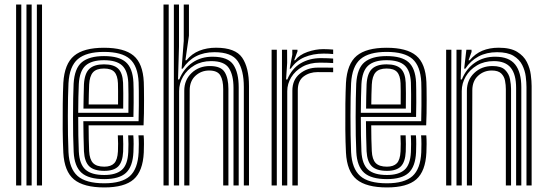

<svg xmlns="http://www.w3.org/2000/svg" viewBox="-20 -820 2420 849"><path d="M143 0V-800H165.8V0ZM51.2 0V-800H74.2V0ZM97 0V-800H120V0Z M441.2 8.8Q350 8.8 307.2 -26.5Q264.5 -61.8 260 -145Q257.8 -189.8 257.2 -247.8Q256.8 -305.8 257.5 -361.1Q258.2 -416.5 260 -453.5Q265 -537.8 307.5 -573.2Q350 -608.8 439.8 -608.8Q529 -608.8 570.5 -574.1Q612 -539.5 615.8 -457.2Q616.2 -449.8 616.5 -427.9Q616.8 -406 616.9 -377.1Q617 -348.2 616.5 -318.6Q616 -289 614.8 -265.8H371.8Q372 -232.2 372.5 -204.9Q373 -177.5 374.2 -152.2Q376 -115 391.6 -99Q407.2 -83 441.2 -83Q470.5 -83 485 -98.1Q499.5 -113.2 501.5 -150.5Q502.2 -165.8 502.2 -185Q502.2 -204.2 501 -221.5H524Q525 -203.2 525 -183.4Q525 -163.5 524.5 -149.5Q522.2 -104 502.8 -84.2Q483.2 -64.5 441.2 -64.5Q395.5 -64.5 374.6 -84.6Q353.8 -104.8 351.2 -151Q350 -181.2 349.4 -215.8Q348.8 -250.2 348.5 -284.2H592.8Q593.8 -316.8 593.9 -353Q594 -389.2 593.8 -417.9Q593.5 -446.5 593 -456.2Q589.5 -528.2 554 -559.4Q518.5 -590.5 439.8 -590.5Q361.8 -590.5 324.4 -558.8Q287 -527 282.8 -451.8Q281.5 -427 280.8 -389Q280 -351 280 -307.8Q280 -264.5 280.6 -222.4Q281.2 -180.2 282.8 -147.2Q286.5 -74.2 323 -41.9Q359.5 -9.5 441.2 -9.5Q518.5 -9.5 554 -41.2Q589.5 -73 593 -146.2Q593.8 -161.8 593.8 -183.1Q593.8 -204.5 592.2 -221.5H615.2Q616.8 -204.5 616.6 -183.2Q616.5 -162 615.8 -145.5Q611.8 -62.8 571.1 -27Q530.5 8.8 441.2 8.8ZM441.2 -28Q371.8 -28 340.4 -56.1Q309 -84.2 305.8 -148Q304.2 -178.8 303.5 -219.6Q302.8 -260.5 302.9 -303.5Q303 -346.5 303.6 -385Q304.2 -423.5 305.5 -449.8Q309.5 -518.2 342.2 -545.1Q375 -572 439.8 -572Q506.2 -572 536.6 -545.1Q567 -518.2 570 -455.8Q570.5 -446.8 570.8 -422.4Q571 -398 571 -366.1Q571 -334.2 570 -302.8H325.8Q325.8 -260.2 326.4 -220Q327 -179.8 328.5 -150.2Q331.5 -93.8 357.9 -70Q384.2 -46.2 441.2 -46.2Q492.5 -46.2 518.5 -68.6Q544.5 -91 547.2 -147.5Q548 -163 548 -183Q548 -203 546.8 -221.5H569.5Q571 -203.5 570.9 -183.5Q570.8 -163.5 570 -147Q567 -83.2 537 -55.6Q507 -28 441.2 -28ZM325.8 -321.2H547.8Q548.5 -362.5 548.1 -401.5Q547.8 -440.5 547.2 -454.8Q544.8 -507.5 519.8 -530.6Q494.8 -553.8 439.8 -553.8Q384.8 -553.8 358.2 -529.9Q331.8 -506 328.5 -448.5Q327.2 -424.5 326.6 -390.4Q326 -356.2 325.8 -321.2ZM349 -339.8Q349 -360.8 349.8 -393.5Q350.5 -426.2 351.2 -447.2Q354 -495.5 375.1 -515.5Q396.2 -535.5 439.8 -535.5Q482.8 -535.5 502.5 -516.5Q522.2 -497.5 524.2 -454.2Q525 -440.8 525.1 -407.5Q525.2 -374.2 524.8 -339.8ZM372 -358.2H502Q502.5 -388.8 502.1 -416.4Q501.8 -444 501.5 -452.2Q500 -486 486 -501.5Q472 -517 439.8 -517Q406.2 -517 391.2 -500.1Q376.2 -483.2 374.2 -446.2Q373.2 -424.8 372.8 -403.5Q372.2 -382.2 372 -358.2Z M1058.2 0V-435.2Q1058.2 -509.8 1031.2 -549.5Q1004.2 -589.2 928.2 -589.2Q835.2 -589.2 788 -516.5H783L792.5 -638.5V-800H815.5V-662.5L799.8 -553.5H804.5Q828.2 -582.5 861.6 -595.8Q895 -609 935.2 -609Q1020.5 -609 1050.8 -565.1Q1081 -521.2 1081 -439.5V0ZM703 0V-800H726V0ZM748.8 0V-800H771.5V-614L767.2 -468.5H772.5Q792 -516.8 830.9 -543.2Q869.8 -569.8 921.5 -569.2Q988.5 -568.8 1012 -533.5Q1035.5 -498.2 1035.5 -434V0H1012.5V-431.2Q1012.5 -488.2 992 -519Q971.5 -549.8 913.8 -549.8Q871.2 -549.8 839.4 -530.9Q807.5 -512 789.8 -481.8Q772 -451.5 772 -417.2V0ZM794.8 0V-419Q794.8 -466.2 827.1 -497.1Q859.5 -528 908 -528Q956.8 -528 973.4 -501.2Q990 -474.5 990 -427.2V0H967V-426Q967 -465 954.2 -486.6Q941.5 -508.2 904.8 -508.2Q869.8 -508.2 844.4 -485Q819 -461.8 818.8 -421.2L817.5 0Z M1261 -516.5 1272.5 -578.5V-600H1295.2L1295.5 -593.2L1280.8 -553.5H1285Q1304.2 -578 1339.9 -590.4Q1375.5 -602.8 1409.8 -602.8Q1418.2 -602.8 1431.1 -602.2Q1444 -601.8 1453.2 -600.8V-581Q1445.8 -582 1433.5 -582.5Q1421.2 -583 1410.8 -583Q1364 -583 1326.4 -567.1Q1288.8 -551.2 1266 -516.5ZM1226.8 0V-600H1249.5L1249.8 -542L1245 -468.5H1250.5Q1270 -516.5 1309.1 -539.8Q1348.2 -563 1399 -563Q1412.2 -563 1429.5 -562.4Q1446.8 -561.8 1453.2 -561V-541.2Q1444.8 -542 1426.4 -542.5Q1408 -543 1394.2 -543Q1349.8 -543 1317.5 -525Q1285.2 -507 1267.8 -478.2Q1250.2 -449.5 1250.2 -417.2V0ZM1181 0V-600H1204V0ZM1272.8 0V-419Q1272.8 -467.2 1305.8 -494.1Q1338.8 -521 1384.5 -521Q1401 -521 1420 -521Q1439 -521 1453.2 -520.8V-500.8Q1439.5 -501 1419.8 -501.1Q1400 -501.2 1384.5 -501.2Q1348.5 -501.2 1322.6 -481.9Q1296.8 -462.5 1296.8 -421.2V0Z M1691 8.8Q1599.8 8.8 1557 -26.5Q1514.2 -61.8 1509.8 -145Q1507.5 -189.8 1507 -247.8Q1506.5 -305.8 1507.2 -361.1Q1508 -416.5 1509.8 -453.5Q1514.8 -537.8 1557.2 -573.2Q1599.8 -608.8 1689.5 -608.8Q1778.8 -608.8 1820.2 -574.1Q1861.8 -539.5 1865.5 -457.2Q1866 -449.8 1866.2 -427.9Q1866.5 -406 1866.6 -377.1Q1866.8 -348.2 1866.2 -318.6Q1865.8 -289 1864.5 -265.8H1621.5Q1621.8 -232.2 1622.2 -204.9Q1622.8 -177.5 1624 -152.2Q1625.8 -115 1641.4 -99Q1657 -83 1691 -83Q1720.2 -83 1734.8 -98.1Q1749.2 -113.2 1751.2 -150.5Q1752 -165.8 1752 -185Q1752 -204.2 1750.8 -221.5H1773.8Q1774.8 -203.2 1774.8 -183.4Q1774.8 -163.5 1774.2 -149.5Q1772 -104 1752.5 -84.2Q1733 -64.5 1691 -64.5Q1645.2 -64.5 1624.4 -84.6Q1603.5 -104.8 1601 -151Q1599.8 -181.2 1599.1 -215.8Q1598.5 -250.2 1598.2 -284.2H1842.5Q1843.5 -316.8 1843.6 -353Q1843.8 -389.2 1843.5 -417.9Q1843.2 -446.5 1842.8 -456.2Q1839.2 -528.2 1803.8 -559.4Q1768.2 -590.5 1689.5 -590.5Q1611.5 -590.5 1574.1 -558.8Q1536.8 -527 1532.5 -451.8Q1531.2 -427 1530.5 -389Q1529.8 -351 1529.8 -307.8Q1529.8 -264.5 1530.4 -222.4Q1531 -180.2 1532.5 -147.2Q1536.2 -74.2 1572.8 -41.9Q1609.2 -9.5 1691 -9.5Q1768.2 -9.5 1803.8 -41.2Q1839.2 -73 1842.8 -146.2Q1843.5 -161.8 1843.5 -183.1Q1843.5 -204.5 1842 -221.5H1865Q1866.5 -204.5 1866.4 -183.2Q1866.2 -162 1865.5 -145.5Q1861.5 -62.8 1820.9 -27Q1780.2 8.8 1691 8.8ZM1691 -28Q1621.5 -28 1590.1 -56.1Q1558.8 -84.2 1555.5 -148Q1554 -178.8 1553.2 -219.6Q1552.5 -260.5 1552.6 -303.5Q1552.8 -346.5 1553.4 -385Q1554 -423.5 1555.2 -449.8Q1559.2 -518.2 1592 -545.1Q1624.8 -572 1689.5 -572Q1756 -572 1786.4 -545.1Q1816.8 -518.2 1819.8 -455.8Q1820.2 -446.8 1820.5 -422.4Q1820.8 -398 1820.8 -366.1Q1820.8 -334.2 1819.8 -302.8H1575.5Q1575.5 -260.2 1576.1 -220Q1576.8 -179.8 1578.2 -150.2Q1581.2 -93.8 1607.6 -70Q1634 -46.2 1691 -46.2Q1742.2 -46.2 1768.2 -68.6Q1794.2 -91 1797 -147.5Q1797.8 -163 1797.8 -183Q1797.8 -203 1796.5 -221.5H1819.2Q1820.8 -203.5 1820.6 -183.5Q1820.5 -163.5 1819.8 -147Q1816.8 -83.2 1786.8 -55.6Q1756.8 -28 1691 -28ZM1575.5 -321.2H1797.5Q1798.2 -362.5 1797.9 -401.5Q1797.5 -440.5 1797 -454.8Q1794.5 -507.5 1769.5 -530.6Q1744.5 -553.8 1689.5 -553.8Q1634.5 -553.8 1608 -529.9Q1581.5 -506 1578.2 -448.5Q1577 -424.5 1576.4 -390.4Q1575.8 -356.2 1575.5 -321.2ZM1598.8 -339.8Q1598.8 -360.8 1599.5 -393.5Q1600.2 -426.2 1601 -447.2Q1603.8 -495.5 1624.9 -515.5Q1646 -535.5 1689.5 -535.5Q1732.5 -535.5 1752.2 -516.5Q1772 -497.5 1774 -454.2Q1774.8 -440.8 1774.9 -407.5Q1775 -374.2 1774.5 -339.8ZM1621.8 -358.2H1751.8Q1752.2 -388.8 1751.9 -416.4Q1751.5 -444 1751.2 -452.2Q1749.8 -486 1735.8 -501.5Q1721.8 -517 1689.5 -517Q1656 -517 1641 -500.1Q1626 -483.2 1624 -446.2Q1623 -424.8 1622.5 -403.5Q1622 -382.2 1621.8 -358.2Z M2308 0V-435.2Q2308 -455.5 2304.8 -481.8Q2301.5 -508 2289.2 -532.6Q2277 -557.2 2250.6 -573.2Q2224.2 -589.2 2178 -589.2Q2131.5 -589.2 2096.1 -570.4Q2060.8 -551.5 2037.8 -516.5H2032.5L2042.2 -600H2065L2065.2 -590.5L2051.8 -553.5H2056.8Q2081 -582.5 2112.9 -595.8Q2144.8 -609 2185 -609Q2237 -609 2266.5 -591Q2296 -573 2309.8 -545.6Q2323.5 -518.2 2327.1 -489.5Q2330.8 -460.8 2330.8 -439.5V0ZM1952.8 0V-600H1975.8V0ZM1998.5 0V-600H2021.2L2017 -468.5H2022.2Q2041.8 -516.8 2080.6 -543.2Q2119.5 -569.8 2171.2 -569.2Q2230.5 -569 2257.9 -534.9Q2285.2 -500.8 2285.2 -434V0H2262.2V-431.2Q2262.2 -490.5 2238.8 -520.1Q2215.2 -549.8 2163.5 -549.8Q2121 -549.8 2089.1 -530.9Q2057.2 -512 2039.5 -481.8Q2021.8 -451.5 2021.8 -417.2V0ZM2044.5 0V-419Q2044.5 -466.2 2076.9 -497.1Q2109.2 -528 2157.8 -528Q2196.2 -528 2213.5 -510.8Q2230.8 -493.5 2235.2 -469.9Q2239.8 -446.2 2239.8 -427.2V0H2216.8V-426Q2216.8 -443.8 2213.2 -462.8Q2209.8 -481.8 2196.5 -495Q2183.2 -508.2 2154.5 -508.2Q2119.5 -508.2 2094.1 -485Q2068.8 -461.8 2068.5 -421.2L2067.2 0Z"/></svg>

Font: Big Shoulders Inline Text
Style: Bold
Weight: 700
Designer: Patric King
Foundry: XO Type Co
Version: Version 1.000